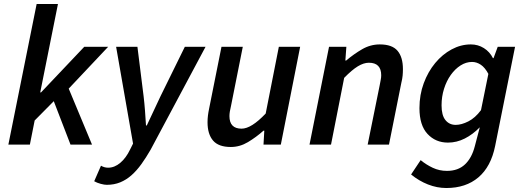

<svg xmlns="http://www.w3.org/2000/svg" viewBox="-20 -726 2629 964"><path d="M22 0 164 -706H271L182 -262H186L403 -491H523L325 -281L442 0H334L250 -218L154 -121L130 0Z M516 202Q504 202 485.5 197Q467 192 453 184L487 106Q504 116 523 116Q555 116 584 91.5Q613 67 633 25L648 -5L563 -491H670L701 -243Q705 -210 708 -170.5Q711 -131 713 -96H717Q734 -131 751.5 -169.5Q769 -208 786 -243L908 -491H1012L736 26Q713 66 689.5 98.5Q666 131 640 154Q614 177 583.5 189.5Q553 202 516 202Z M1487 -491 1390 0H1303L1307 -70H1303Q1266 -37 1225 -12.5Q1184 12 1139 12Q1077 12 1049.5 -20.5Q1022 -53 1022 -112Q1022 -129 1024 -145.5Q1026 -162 1030 -181L1092 -491H1199L1140 -195Q1136 -178 1134 -166Q1132 -154 1132 -143Q1132 -80 1193 -80Q1242 -80 1314 -156L1380 -491Z M1534 0 1632 -491H1719L1714 -422H1718Q1757 -455 1798.5 -479Q1840 -503 1887 -503Q1949 -503 1976 -471Q2003 -439 2003 -379Q2003 -362 2001.5 -346Q2000 -330 1995 -310L1933 0H1826L1886 -296Q1889 -313 1891.5 -325Q1894 -337 1894 -348Q1894 -411 1832 -411Q1806 -411 1776.5 -393Q1747 -375 1708 -335L1642 0Z M2221 218Q2174 218 2128.5 200Q2083 182 2044 150L2092 78Q2120 101 2153 116.5Q2186 132 2224 132Q2280 132 2314.5 99.5Q2349 67 2364 8L2389 -87Q2354 -51 2313.5 -30.5Q2273 -10 2229 -10Q2167 -10 2126.5 -53.5Q2086 -97 2086 -183Q2086 -250 2107.5 -308Q2129 -366 2165 -409.5Q2201 -453 2247.5 -478Q2294 -503 2344 -503Q2380 -503 2409.5 -484.5Q2439 -466 2455 -434H2458L2479 -491H2566L2466 7Q2445 111 2382 164.5Q2319 218 2221 218ZM2268 -99Q2297 -99 2331.5 -116.5Q2366 -134 2395 -173L2432 -355Q2415 -387 2394 -401Q2373 -415 2350 -415Q2320 -415 2292.5 -397.5Q2265 -380 2243.5 -350Q2222 -320 2209.5 -280.5Q2197 -241 2197 -197Q2197 -147 2216.5 -123Q2236 -99 2268 -99Z"/></svg>

Font: TypoPRO Source Sans Pro
Style: Italic
Weight: 600
Italic angle: -11°
Designer: Paul D. Hunt
Foundry: Adobe Systems Incorporated
Version: Version 1.075;PS 2.000;hotconv 1.0.86;makeotf.lib2.5.63406